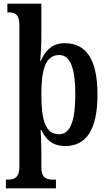

<svg xmlns="http://www.w3.org/2000/svg" viewBox="-20 -780 590 1040"><path d="M12 240H283V193H268C232 193 204 184 204 126V43C204 -4 201 -64 200 -76H204C229 -22 267 11 333 11C446 11 508 -75 508 -268C508 -461 445 -546 331 -546C264 -546 226 -508 201 -450H198C199 -459 204 -532 204 -573V-760H20V-713H26C60 -713 85 -704 85 -643V123C85 183 57 193 22 193H12ZM300 -53C226 -53 204 -128 204 -269C204 -403 226 -482 301 -482C362 -482 388 -407 388 -269C388 -128 362 -53 300 -53Z"/></svg>

Font: Noto Serif Tamil Condensed SemiBold
Style: Italic
Weight: 600
Width: 3
Italic angle: -12°
Designer: Indian Type Foundry, Tom Grace, and the Monotype Design Team
Foundry: Monotype Imaging Inc.
Version: Version 2.003